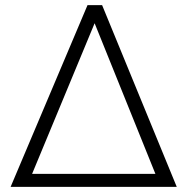

<svg xmlns="http://www.w3.org/2000/svg" viewBox="-20 -731 737 751"><path d="M379.4 -710.9 671.4 0H21.5L322.3 -710.9ZM105.5 -50.8H587.9L350.1 -640.1Z"/></svg>

Font: Vazir Thin UI
Style: Thin-UI
Weight: 100
Designer: Saber Rastikerdar
Foundry: Saber Rastikerdar
Version: Version 30.0.0